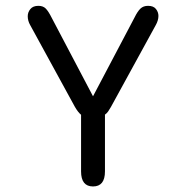

<svg xmlns="http://www.w3.org/2000/svg" viewBox="-20 -646 659 675"><path d="M307 9.5Q265 9.5 265 -43.5V-242.5Q254.5 -251 243.5 -270L86 -558Q77.5 -573 77.5 -589Q77.5 -603 86.8 -614.2Q96 -625.5 115 -625.5Q131.5 -625.5 141 -615.8Q150.5 -606 161.5 -584L307 -307.5L453 -584.5Q463.5 -606 473.8 -615.8Q484 -625.5 500.5 -625.5Q519.5 -625.5 528.2 -614.5Q537 -603.5 537 -590Q537 -582 534.5 -573.8Q532 -565.5 528 -558.5L370 -270Q365 -261 360.2 -254.2Q355.5 -247.5 349 -243V-43.5Q349 9.5 307 9.5Z"/></svg>

Font: Sono Monospace
Style: Regular
Weight: 400
Designer: Tyler Finck
Foundry: Tyler Finck
Version: Version 2.112